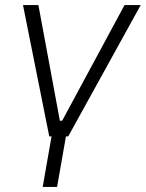

<svg xmlns="http://www.w3.org/2000/svg" viewBox="-20 -540 577 760"><path d="M175 0H184L149 200H206L241 0H250L537 -520H473L226 -62H217L132 -520H71Z"/></svg>

Font: Fixel Text 20240404 Light
Style: Italic
Weight: 300
Width: 4
Italic angle: -10°
Designer: AlfaBravo + MacPaw
Foundry: Kyrylo Tkachov, Marchela Mozhyna, Serhii Makarenko, Maria Weinstein, Zakhar Kryvoshyya
Version: Version 1.211;Glyphs 3.2 (3225)